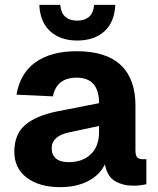

<svg xmlns="http://www.w3.org/2000/svg" viewBox="-20 -759 651 791"><path d="M227 12Q143 12 91 -26.5Q39 -65 39 -134Q39 -205 83 -243.5Q127 -282 215 -300L388 -334Q388 -439 296 -439Q213 -439 198 -362L48 -369Q63 -458 127 -503Q191 -548 296 -548Q417 -548 477.5 -491Q538 -434 538 -324V-141Q538 -118 545.5 -110.5Q553 -103 568 -103H583V0Q575 2 560 4Q545 6 529 6Q487 6 454.5 -12.5Q422 -31 412 -82Q392 -39 344 -13.5Q296 12 227 12ZM263 -91Q320 -91 354 -123.5Q388 -156 388 -214V-240L266 -214Q193 -199 193 -148Q193 -121 210.5 -106Q228 -91 263 -91ZM298 -592Q229 -592 187 -630Q145 -668 142 -739H228Q232 -704 250 -689Q268 -674 298 -674Q328 -674 346 -689Q364 -704 368 -739H455Q452 -668 410 -630Q368 -592 298 -592Z"/></svg>

Font: Geist
Style: Bold
Weight: 400
Designer: Basement.studio, Andrés Briganti, Mateo Zaragoza
Foundry: Basement.studio, Vercel, Andrés Briganti, Guido Ferreyra, Mateo Zaragoza
Version: Version 1.401